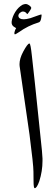

<svg xmlns="http://www.w3.org/2000/svg" viewBox="-20 -954 275 975"><path d="M195.8 -149.4V-136.7Q195.8 -85 179.7 -34.2Q167 1.5 156.7 1.5H156.2Q150.4 1.5 150.4 -34.2L149.9 -79.1V-81.5Q149.9 -116.2 129.9 -270.5L79.6 -618.7Q79.1 -621.6 79.1 -627.9Q79.1 -656.7 97.7 -691.4Q120.1 -732.9 128.9 -732.9H129.9Q135.3 -731.9 141.6 -673.3Q142.6 -666.5 157.2 -532.2L192.9 -189.5ZM110.4 -933.6Q118.7 -933.6 128.4 -926.8Q138.2 -919.9 138.7 -913.6Q138.7 -909.2 127.4 -893.1Q118.7 -879.9 117.2 -883.3Q108.9 -895.5 96.7 -895.5Q88.9 -895.5 81.1 -888.7Q73.2 -881.8 73.2 -873Q75.7 -856 100.6 -856Q113.8 -856 134.3 -861.8L174.3 -876Q189 -881.3 190.4 -880.4Q190.9 -880.4 191.2 -878.2Q191.4 -876 190.7 -871.6Q189.9 -867.2 189 -860.8Q186 -841.8 175.3 -839.8Q122.1 -823.7 75.7 -790.5Q58.6 -779.3 55.7 -779.3Q51.8 -782.2 53.2 -789.1Q54.7 -795.9 57.1 -802.2Q57.6 -804.2 62 -811Q61.5 -811.5 57.4 -814Q53.2 -816.4 52.2 -817.1Q51.3 -817.9 48.1 -820.1Q44.9 -822.3 44.2 -824Q43.5 -825.7 41.7 -828.1Q40 -830.6 39.6 -833.5Q39.1 -836.4 39.1 -839.8V-843.8Q42 -868.2 57.4 -893.1Q72.8 -918 95.2 -930.2Q104.5 -933.6 110.4 -933.6Z"/></svg>

Font: Noon
Style: Regular
Weight: 400
Designer: Mohammad Saleh Souzanchi
Foundry: Farsi Font Store
Version: Version 0.09